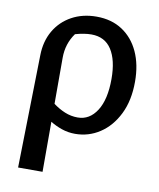

<svg xmlns="http://www.w3.org/2000/svg" viewBox="-79 -557 674 812"><g transform="rotate(10 258.0 -151.0)"><path d="M54 192 64 -292Q65 -352 91.5 -397.5Q118 -443 164.5 -468.5Q211 -494 271 -494Q335 -494 381.5 -463.5Q428 -433 453 -378.5Q478 -324 478 -251Q478 -170 449 -111.5Q420 -53 372 -21.5Q324 10 266 10Q236 10 208.5 0.5Q181 -9 159 -23V192ZM159 -298V-100Q183 -82 209.5 -71Q236 -60 265 -60Q316 -60 347 -108.5Q378 -157 378 -245Q378 -326 349 -371Q320 -416 262 -416Q232 -416 193 -405Q159 -358 159 -298Z"/></g></svg>

Font: Piazzolla Medium
Style: Regular
Weight: 500
Designer: Juan Pablo del Peral
Foundry: Huerta Tipografica
Version: Version 1.330